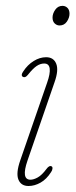

<svg xmlns="http://www.w3.org/2000/svg" viewBox="-20 -628 258 656"><path d="M183.5 -541Q174 -541 166.8 -548Q159.5 -555 159.5 -568Q159.5 -581.5 168.8 -594.8Q178 -608 193.5 -608Q203.5 -608 210.5 -601Q217.5 -594 217.5 -581Q217.5 -567.5 208.5 -554.2Q199.5 -541 183.5 -541ZM74 -79.5Q51.5 -14 84 -14Q95 -14 109 -21.8Q123 -29.5 139 -51Q148.5 -64 156.5 -59.5Q160 -57.5 159.2 -51.5Q158.5 -45.5 154.5 -40Q139 -15.5 118.5 -4Q98 7.5 77.5 7.5Q52 7.5 43 -14.2Q34 -36 49 -79.5L141 -345.5Q152 -376.5 149.8 -393.8Q147.5 -411 131 -411Q118 -411 105.2 -402.5Q92.5 -394 75 -372Q66 -361 58 -365.5Q50 -371 59.5 -384Q74 -406.5 95 -419.5Q116 -432.5 137.5 -432.5Q163 -432.5 172 -410.5Q181 -388.5 166.5 -347.5Z"/></svg>

Font: Fraunces 144pt S100 Thin
Style: Italic
Weight: 100
Italic angle: -16°
Version: Version 1.000; ttfautohint (v1.8.3)